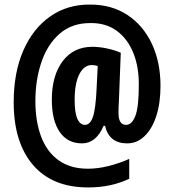

<svg xmlns="http://www.w3.org/2000/svg" viewBox="-20 -742 762 841"><path d="M683 -366Q683 -290 664.5 -233.5Q646 -177 613 -145.5Q580 -114 537 -114Q458 -114 440 -191H434Q401 -114 339 -114Q276 -114 241.5 -164Q207 -214 207 -305Q207 -411 254.5 -474Q302 -537 385 -537Q414 -537 447.5 -530Q481 -523 509 -511L501 -304Q500 -290 499.5 -275Q499 -260 499 -247Q499 -195 532 -195Q558 -195 573 -234.5Q588 -274 588 -368Q589 -448 564 -510Q539 -572 491.5 -607Q444 -642 375 -641Q295 -641 241.5 -594.5Q188 -548 161.5 -470Q135 -392 135 -299Q135 -211 160 -144Q185 -77 236.5 -40Q288 -3 365 -3Q409 -3 456.5 -15Q504 -27 546 -46V41Q506 60 461.5 69.5Q417 79 366 79Q209 79 124.5 -19.5Q40 -118 40 -294Q40 -425 82.5 -521.5Q125 -618 200.5 -670.5Q276 -723 375 -722Q469 -722 538 -676.5Q607 -631 645 -550.5Q683 -470 683 -366ZM307 -304Q307 -248 319 -221.5Q331 -195 352 -195Q375 -195 387 -230Q399 -265 403 -351L408 -453Q396 -457 382 -457Q348 -457 327.5 -417Q307 -377 307 -304Z"/></svg>

Font: Noto Sans Thai ExtCond
Style: Bold
Weight: 700
Width: 2
Designer: Monotype Design Team
Foundry: Monotype Imaging Inc.
Version: Version 2.002; ttfautohint (v1.8.4.7-5d5b)